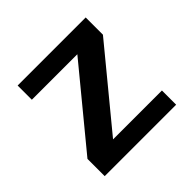

<svg xmlns="http://www.w3.org/2000/svg" viewBox="-132 -632 764 764"><g transform="rotate(-45 250.0 -250.0)"><path d="M451 -80H176L442 -403V-500H59V-420H315L49 -97V0H451Z"/></g></svg>

Font: Perun SemiBold
Style: Regular
Weight: 600
Foundry: Copyright (c) Stefan Peev, Context Ltd, 2016
Version: Version 1.089